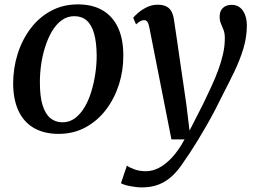

<svg xmlns="http://www.w3.org/2000/svg" viewBox="-20 -584 1140 854"><path d="M326.5 -564.5Q391.5 -564.5 436.5 -538Q481.5 -511.5 505 -461Q528.5 -410.5 528.5 -338Q529 -270 508.8 -207.2Q488.5 -144.5 450.8 -95.2Q413 -46 359.8 -17.2Q306.5 11.5 240.5 11.5Q176.5 11.5 131.2 -14.5Q86 -40.5 62.5 -90.5Q39 -140.5 38.5 -211.5Q38.5 -281 58.5 -344.2Q78.5 -407.5 116 -457.2Q153.5 -507 207 -535.8Q260.5 -564.5 326.5 -564.5ZM311 -512Q279 -512 254.2 -493.8Q229.5 -475.5 211.2 -444.8Q193 -414 180.8 -375.2Q168.5 -336.5 162.8 -295.2Q157 -254 157.5 -215.5Q157.5 -154.5 169.5 -115.8Q181.5 -77 204 -58.5Q226.5 -40 258 -40Q289 -40 313.5 -58.2Q338 -76.5 356.2 -107.2Q374.5 -138 386.2 -176.8Q398 -215.5 404 -256.5Q410 -297.5 410 -336.5Q409.5 -397 398.2 -435.8Q387 -474.5 365.2 -493.2Q343.5 -512 311 -512ZM644 -463Q640.5 -481.5 634.8 -488Q629 -494.5 621 -494.5Q612.5 -494.5 604.2 -490Q596 -485.5 585 -475.5L572.5 -505Q577 -511.5 592.8 -525.5Q608.5 -539.5 631.5 -551.2Q654.5 -563 681 -563Q706 -563 721 -554.8Q736 -546.5 743.5 -531.2Q751 -516 754 -495Q761 -448.5 767.8 -402Q774.5 -355.5 781.2 -308.8Q788 -262 795 -215.2Q802 -168.5 808.5 -122L823 -3L883 -120.5Q902.5 -161 920 -198.8Q937.5 -236.5 950.8 -272.5Q964 -308.5 972 -343.8Q980 -379 980 -414Q980 -436.5 974.2 -451Q968.5 -465.5 962.8 -478.8Q957 -492 957 -510.5Q957 -535 971.5 -548.8Q986 -562.5 1010.5 -562.5Q1032.5 -562.5 1047.5 -550.5Q1062.5 -538.5 1070.2 -517.5Q1078 -496.5 1078 -470.5Q1078 -418 1062 -366.2Q1046 -314.5 1022 -264.8Q998 -215 974 -169Q956 -132 936.8 -95.2Q917.5 -58.5 898 -24.5Q878.5 9.5 860 39.8Q841.5 70 825.2 94.8Q809 119.5 796 137.5Q774 172 747.5 197.2Q721 222.5 687.8 236Q654.5 249.5 612 249.5Q587.5 249.5 559.2 244Q531 238.5 518 231L544.5 152.5Q553.5 160 576.5 168.8Q599.5 177.5 630 177.5Q657.5 177.5 686.2 163Q715 148.5 744.2 117.5Q773.5 86.5 801 36H742.5Z"/></svg>

Font: Merriweather 28pt Medium
Style: Italic
Weight: 500
Italic angle: -7.8°
Version: Version 2.101